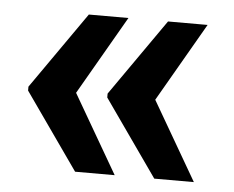

<svg xmlns="http://www.w3.org/2000/svg" viewBox="-38 -600 595 488"><g transform="rotate(5 259.5 -355.5)"><path d="M33 -350V-360L170 -556H271L155 -355L271 -155H170ZM235 -350V-360L372 -556H473L357 -355L473 -155H372Z"/></g></svg>

Font: Freesentation 9 Black
Style: Regular
Weight: 900
Designer: glyphs from Roboto by Christian Robertson / Hangul glyphs from Noto Sans CJK(Source Han Sans) by Jang Soo-young and Kang
Foundry: PT&
Version: Version 2.001